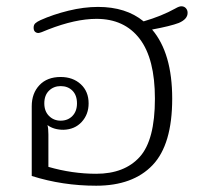

<svg xmlns="http://www.w3.org/2000/svg" viewBox="-20 -580 651 611"><path d="M81 -20V-242Q81 -283 105.5 -309Q130 -335 173 -335Q212 -335 237 -312Q262 -289 262 -251Q262 -216 240 -192Q218 -168 182 -167Q151 -167 131 -182Q134 -172 134 -152V-49Q210 -27 286 -27Q376 -27 424.5 -80.5Q473 -134 473 -266Q473 -393 424.5 -456.5Q376 -520 287 -520Q220 -520 133 -486Q108 -475 102 -475Q96 -475 91.5 -479Q87 -483 87 -492Q87 -501 92.5 -506Q98 -511 109 -516Q149 -534 198 -546Q247 -558 292 -558Q381 -558 437 -512Q495 -529 538 -553Q550 -560 557 -560Q566 -560 571.5 -554Q577 -548 577 -539Q577 -519 549 -507Q523 -497 464 -486Q528 -411 528 -266Q528 -120 465.5 -54.5Q403 11 286 11Q179 11 81 -20ZM225 -251Q225 -277 210.5 -291.5Q196 -306 173 -306Q151 -306 136 -291.5Q121 -277 121 -251Q121 -226 136 -211Q151 -196 173 -196Q196 -196 210.5 -211Q225 -226 225 -251Z"/></svg>

Font: Maitree Light
Style: Regular
Weight: 300
Designer: CadsonDemak Team
Foundry: CadsonDemak
Version: Version 1.001